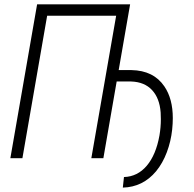

<svg xmlns="http://www.w3.org/2000/svg" viewBox="-20 -731 895 887"><path d="M528.3 -407.2H587.4Q689.5 -405.3 739.3 -332Q778.3 -274.9 778.3 -185.5Q778.3 -160.2 775.4 -132.3Q769.5 -77.6 750.7 -27.6Q731.9 22.5 701.2 60.1Q640.1 133.3 547.4 135.7L552.7 86.9Q615.2 85 658 34.7Q700.7 -15.6 716.8 -106Q723.1 -143.1 723.1 -180.2Q723.1 -195.8 722.2 -211.4Q717.3 -277.3 682.4 -314.9Q647.5 -352.5 585.9 -354.5H519L457.5 0H401.9L516.6 -658.2H197.8L83.5 0H27.8L151.4 -710.9H581.1Z"/></svg>

Font: MAUL Condensed Light Italic
Style: Light Italic
Weight: 300
Italic angle: -12°
Designer: MAUL
Version: Version 1.0; 2020; ttfautohint (v1.8.3)